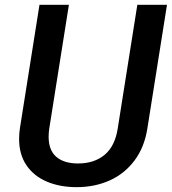

<svg xmlns="http://www.w3.org/2000/svg" viewBox="-20 -770 716 800"><path d="M552.2 -750H675.8L594.2 -235.8Q582 -156.7 540.5 -101.3Q499 -45.9 436.8 -18.1Q374.5 9.8 299.3 9.8Q229.5 9.8 175.3 -13.2Q121.1 -36.1 90.3 -81.3Q59.6 -126.5 59.6 -190.9Q59.6 -213.9 63 -235.8L144.5 -750H267.1L185.5 -235.8Q182.6 -216.8 182.6 -200.7Q182.6 -144 214.6 -116.5Q246.6 -88.9 305.2 -88.9Q373 -88.9 416.3 -125.2Q459.5 -161.6 470.7 -235.8Z"/></svg>

Font: Mardoto Medium
Style: Italic
Weight: 500
Italic angle: -12°
Designer: Christian Robertson, Vahan Hovhannisyan
Foundry: Google
Version: Version 1.000